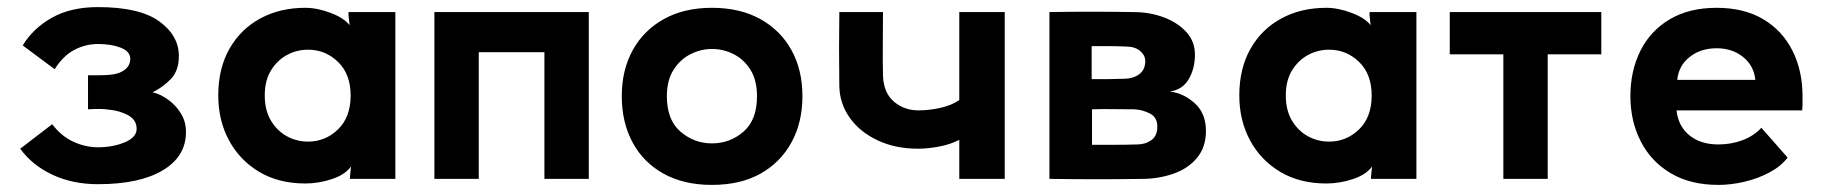

<svg xmlns="http://www.w3.org/2000/svg" viewBox="-20 -504 5143 541"><path d="M37 -85 127 -154Q153 -120 187 -104.5Q221 -89 256 -89Q298 -89 331.5 -103Q365 -117 365 -141Q365 -166 341.5 -179Q318 -192 287 -195Q275 -197 260.5 -197Q246 -197 228 -196V-292Q246 -292 260 -292Q274 -292 287 -293Q315 -295 331 -307Q347 -319 347 -338Q347 -359 320.5 -369.5Q294 -380 256 -380Q221 -380 189.5 -363.5Q158 -347 134 -309L44 -376Q74 -425 127 -454.5Q180 -484 256 -484Q373 -484 428.5 -444Q484 -404 484 -346Q484 -305 461.5 -281.5Q439 -258 410 -244Q432 -239 454 -223Q476 -207 490 -184Q504 -161 504 -132Q504 -63 438.5 -24Q373 15 256 15Q184 15 127 -12Q70 -39 37 -85Z M840 -482Q874 -482 912 -467.5Q950 -453 965 -433L962 -461V-470H1094V0H966V-5L969 -35Q953 -12 915.5 0.5Q878 13 840 13Q765 13 710 -20Q655 -53 625 -109Q595 -165 595 -235Q595 -311 626.5 -366.5Q658 -422 713.5 -452Q769 -482 840 -482ZM848 -105Q897 -105 932.5 -139.5Q968 -174 968 -235Q968 -295 932.5 -329.5Q897 -364 848 -364Q816 -364 788.5 -349Q761 -334 743.5 -305.5Q726 -277 726 -235Q726 -193 743.5 -164Q761 -135 788.5 -120Q816 -105 848 -105Z M1329 -357V0H1204V-470H1639V0H1514V-357Z M1986 17Q1907 17 1850 -14.5Q1793 -46 1762.5 -102.5Q1732 -159 1732 -233Q1732 -307 1763 -363Q1794 -419 1851 -450.5Q1908 -482 1986 -482Q2065 -482 2122 -450.5Q2179 -419 2210 -363Q2241 -307 2241 -233Q2241 -159 2210 -102.5Q2179 -46 2122.5 -14.5Q2066 17 1986 17ZM1986 -366Q1955 -366 1926 -351.5Q1897 -337 1878 -307.5Q1859 -278 1859 -233Q1859 -166 1897.5 -133Q1936 -100 1986 -100Q2037 -100 2075 -133Q2113 -166 2113 -233Q2113 -278 2094.5 -307.5Q2076 -337 2047 -351.5Q2018 -366 1986 -366Z M2811 -470V0H2683V-110Q2658 -97 2626 -91Q2594 -85 2567 -85Q2503 -85 2453 -108.5Q2403 -132 2374.5 -172Q2346 -212 2345 -261Q2345 -287 2344.5 -326.5Q2344 -366 2344.5 -405Q2345 -444 2345 -470H2468Q2468 -424 2467.5 -380.5Q2467 -337 2468 -290Q2470 -242 2499 -217.5Q2528 -193 2568 -193Q2598 -193 2629.5 -200Q2661 -207 2683 -222V-470Z M2937 0V-470Q2999 -471 3054.5 -471Q3110 -471 3173 -470Q3220 -470 3259.5 -455Q3299 -440 3323 -413.5Q3347 -387 3347 -350Q3347 -311 3329.5 -281Q3312 -251 3276 -246Q3314 -242 3346 -213.5Q3378 -185 3378 -135Q3378 -90 3353.5 -60Q3329 -30 3289 -15.5Q3249 -1 3204 0Q3134 1 3070.5 1Q3007 1 2937 0ZM3056 -281Q3082 -281 3101 -281Q3120 -281 3146 -282Q3172 -282 3189.5 -294.5Q3207 -307 3207 -332Q3207 -348 3192.5 -360.5Q3178 -373 3150 -373Q3123 -374 3103 -374Q3083 -374 3056 -374ZM3057 -96Q3092 -96 3121.5 -96Q3151 -96 3184 -97Q3207 -97 3224 -109Q3241 -121 3241 -147Q3241 -174 3219.5 -184.5Q3198 -195 3177 -196Q3145 -196 3117.5 -196.5Q3090 -197 3057 -196Z M3717 -482Q3751 -482 3789 -467.5Q3827 -453 3842 -433L3839 -461V-470H3971V0H3843V-5L3846 -35Q3830 -12 3792.5 0.5Q3755 13 3717 13Q3642 13 3587 -20Q3532 -53 3502 -109Q3472 -165 3472 -235Q3472 -311 3503.5 -366.5Q3535 -422 3590.5 -452Q3646 -482 3717 -482ZM3725 -105Q3774 -105 3809.5 -139.5Q3845 -174 3845 -235Q3845 -295 3809.5 -329.5Q3774 -364 3725 -364Q3693 -364 3665.5 -349Q3638 -334 3620.5 -305.5Q3603 -277 3603 -235Q3603 -193 3620.5 -164Q3638 -135 3665.5 -120Q3693 -105 3725 -105Z M4341 0H4216V-351H4065V-470H4492V-351H4341Z M4943 -144 5017 -60Q4999 -36 4966.5 -18.5Q4934 -1 4896 8Q4858 17 4822 17Q4743 17 4687.5 -16Q4632 -49 4603 -106Q4574 -163 4574 -233Q4574 -305 4602.5 -361.5Q4631 -418 4685.5 -450Q4740 -482 4817 -482Q4894 -482 4948 -450Q5002 -418 5030.5 -361.5Q5059 -305 5059 -233Q5059 -221 5059 -212.5Q5059 -204 5058 -193H4704Q4709 -148 4740.5 -122.5Q4772 -97 4822 -97Q4858 -97 4890 -109Q4922 -121 4943 -144ZM4706 -279H4926Q4922 -319 4891.5 -343.5Q4861 -368 4817 -368Q4772 -368 4741 -343.5Q4710 -319 4706 -279Z"/></svg>

Font: Kreadon
Style: Bold
Weight: 700
Designer: Reiya WATANABE
Foundry: StudioGnu
Version: Version 1.003; ttfautohint (v1.8.4.7-5d5b);gftools[0.9.32]